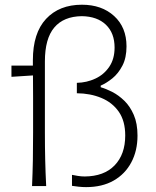

<svg xmlns="http://www.w3.org/2000/svg" viewBox="-20 -785 659 810"><path d="M343.3 4.4Q328.1 4.4 312 2.7Q295.9 1 283.7 -1V-47.4Q293.5 -45.4 307.9 -43Q322.3 -40.5 337.4 -40.5Q418.9 -41 463.6 -87.4Q508.3 -133.8 508.3 -213.4Q508.3 -274.4 481.2 -313.5Q454.1 -352.5 407.7 -371.8Q361.3 -391.1 304.2 -391.6V-435.5Q346.2 -436.5 382.3 -453.4Q418.5 -470.2 440.9 -503.2Q463.4 -536.1 463.4 -584.5Q463.4 -645.5 426.8 -680.7Q390.1 -715.8 325.2 -716.8Q248.5 -715.8 209 -668.9Q169.4 -622.1 169.4 -525.9V-226.1Q169.4 -163.1 170.7 -110.1Q171.9 -57.1 174.8 0H115.2Q117.7 -57.1 118.7 -110.1Q119.6 -163.1 119.6 -226.1V-277.3Q119.6 -324.7 119.6 -372.1Q119.6 -419.4 119.1 -466.8L28.3 -460.9V-508.3H118.7V-531.2Q118.7 -645.5 174.3 -705.3Q230 -765.1 325.7 -765.1Q409.2 -765.1 461.4 -717.5Q513.7 -669.9 513.7 -589.4Q513.7 -541 496.3 -507.8Q479 -474.6 453.9 -454.3Q428.7 -434.1 404.8 -423.8V-417Q427.2 -410.6 453.9 -397Q480.5 -383.3 504.6 -359.9Q528.8 -336.4 544.4 -300.3Q560.1 -264.2 560.1 -212.9Q560.1 -148.9 533.9 -99.9Q507.8 -50.8 459.5 -23.2Q411.1 4.4 343.3 4.4Z"/></svg>

Font: Pinar-DS2-FD Light
Style: Regular
Weight: 300
Designer: Amin Abedi
Version: Version 2.000